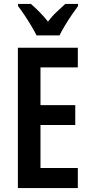

<svg xmlns="http://www.w3.org/2000/svg" viewBox="-20 -957 463 977"><path d="M376 0H71V-714H376V-614H186V-422H363V-321H186V-102H376ZM166 -777Q156 -797 140 -824Q124 -851 106 -878Q88 -905 72 -926V-937H137Q155 -922 179 -898Q203 -874 224 -847Q247 -877 268.5 -896.5Q290 -916 312 -937H377V-926Q362 -906 344 -879.5Q326 -853 309.5 -825.5Q293 -798 283 -777Z"/></svg>

Font: Noto Sans Gurmukhi ExtraCondensed SemiBold
Style: Regular
Weight: 600
Width: 2
Designer: Jelle Bosma - Monotype Design Team
Foundry: Monotype Imaging Inc.
Version: Version 2.004; ttfautohint (v1.8.4.7-5d5b)